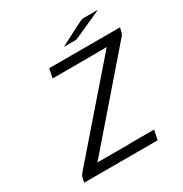

<svg xmlns="http://www.w3.org/2000/svg" viewBox="-193 -996 1088 1142"><g transform="rotate(-30 351.0 -425.0)"><path d="M55.2 0Q64 -41 67.9 -45.9Q69.8 -48.8 81.1 -63L575.2 -631.8L410.2 -630.9H203.1L215.8 -693.8H702.1L696.8 -669.9L691.9 -653.8L684.1 -642.1L184.1 -64.9H392.1L415 -65.9H574.2L560.1 0ZM355 -759.8Q401.9 -783.7 460.9 -814.9Q511.7 -840.8 522.5 -845.5Q533.2 -850.1 543 -850.1H641.1L465.8 -771L441.9 -761.2L426.8 -759.8Z"/></g></svg>

Font: CMU Sans Serif
Style: Oblique
Weight: 500
Italic angle: -12°
Version: Version 0.7.0